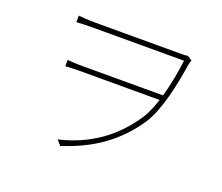

<svg xmlns="http://www.w3.org/2000/svg" viewBox="-114 -832 1185 1024"><g transform="rotate(20 478.0 -320.5)"><path d="M790.8 -661.9C783.7 -659.8 774.1 -659.1 761 -659.1H258.2C221.2 -659.1 185 -663 170.1 -664.1V-627.1C188.2 -628.2 220.2 -630 258.2 -630H779.8C772.7 -572.1 758.9 -491.1 737.9 -418H272C242.2 -418 219.1 -419.7 195 -421.9V-386C219.1 -387.1 242.2 -388.8 272 -388.8H729C714.1 -342.7 696.7 -301.8 676.8 -272C581.7 -131 457 -45.1 290.1 -5L315 23.1C484 -32 605.1 -115.1 701 -256C758.2 -342 790.8 -498.9 808.9 -617.9C811.8 -631.7 815 -640.3 817.1 -644.2Z"/></g></svg>

Font: Karasuma Gothic
Style: Thin
Weight: 200
Designer: Rasmus Andersson / Ryoko Ishizuka
Foundry: rsms
Version: Version 1.00